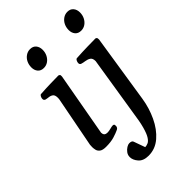

<svg xmlns="http://www.w3.org/2000/svg" viewBox="-274 -808 1124 1124"><g transform="rotate(-45 288.0 -246.5)"><path d="M119.6 6.3Q91.3 6.3 78.9 -3.2Q66.4 -12.7 63.2 -25.9Q60.1 -39.1 60.1 -49.8Q60.1 -62.5 61 -69.3L121.6 -383.3Q122.1 -387.2 122.3 -390.4Q122.6 -393.6 122.6 -396.5Q122.6 -419.4 112.1 -427.2Q101.6 -435.1 87.4 -436.5Q73.2 -438 62.5 -440.9Q57.6 -443.4 55.2 -447.3Q52.7 -451.2 53.7 -460.4Q54.7 -466.3 58.6 -473.9Q62.5 -481.4 68.4 -481.9Q116.2 -484.9 155.8 -485.8Q195.3 -486.8 215.8 -486.8Q219.7 -486.8 224.4 -482.9Q229 -479 227.5 -467.3L156.7 -73.2Q156.7 -61.5 162.8 -54.2Q168.9 -46.9 185.5 -46.9Q195.8 -46.9 211.4 -51Q227.1 -55.2 234.4 -55.2Q238.8 -55.2 242.7 -53.2Q246.6 -51.3 246.6 -40.5Q246.6 -26.4 234.4 -20Q215.3 -10.7 187.3 -2.2Q159.2 6.3 119.6 6.3ZM188 -577.6Q164.1 -577.6 151.1 -593Q138.2 -608.4 138.2 -631.8Q138.2 -654.3 147.2 -672.6Q156.2 -690.9 172.4 -702.1Q188.5 -713.4 208.5 -713.4Q232.4 -713.4 245.4 -697.8Q258.3 -682.1 258.3 -658.2Q258.3 -636.2 249 -617.9Q239.7 -599.6 223.9 -588.6Q208 -577.6 188 -577.6ZM258.8 219.2Q215.8 219.2 195.1 195.1Q174.3 170.9 174.3 146.5Q174.3 129.4 184.3 116Q194.3 102.5 207.3 94.7Q220.2 86.9 229.5 86.9Q250.5 86.9 254.4 98.6L279.8 169.4Q292.5 168.9 304.9 163.3Q317.4 157.7 329.3 138.9Q341.3 120.1 352.3 80.6Q363.3 41 372.6 -27.3L430.7 -392.1Q430.7 -416 417.7 -424.3Q404.8 -432.6 387.9 -434.8Q371.1 -437 359.4 -440.9Q355.5 -442.4 352.8 -445.8Q350.1 -449.2 350.1 -455.6Q350.1 -463.4 354.5 -472.4Q358.9 -481.4 365.2 -481.9Q414.6 -484.9 458 -485.8Q501.5 -486.8 522.5 -486.8Q526.4 -486.8 530.5 -482.9Q534.7 -479 534.2 -467.3L468.3 -43Q458 23.9 429.7 84Q401.4 144 357.9 181.6Q314.5 219.2 258.8 219.2ZM497.1 -577.6Q473.1 -577.6 460.2 -593Q447.3 -608.4 447.3 -631.8Q447.3 -654.3 456.3 -672.6Q465.3 -690.9 481.4 -702.1Q497.6 -713.4 517.6 -713.4Q541.5 -713.4 554.4 -697.8Q567.4 -682.1 567.4 -658.2Q567.4 -636.2 558.1 -617.9Q548.8 -599.6 533 -588.6Q517.1 -577.6 497.1 -577.6Z"/></g></svg>

Font: Gelasio
Style: Italic
Weight: 400
Italic angle: -8.5°
Designer: Eben Sorkin
Foundry: Eben Sorkin
Version: Version 1.008